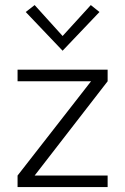

<svg xmlns="http://www.w3.org/2000/svg" viewBox="-20 -756 504 776"><path d="M51 0V-46.5L348 -427.5H51V-474.5H415V-427.5L120 -46.5H415V0ZM233 -551 84 -707.5 120 -735.5 243 -599.5H223L347 -735.5L382 -707.5Z"/></svg>

Font: Karla Light
Style: Regular
Weight: 300
Designer: Jonathan Pinhorn
Version: Version 2.004;gftools[0.9.33]